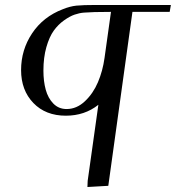

<svg xmlns="http://www.w3.org/2000/svg" viewBox="-20 -459 708 773"><path d="M64.9 -176.8Q64.9 -258.3 109.4 -325Q153.8 -391.6 232.9 -421.9Q261.7 -433.6 287.6 -436.3Q313.5 -439 367.2 -439H668L663.1 -411.1H513.2L416 289.1L332 293.9L333 269L376 -37.1Q320.8 6.8 245.1 6.8Q163.6 6.8 114.3 -44.4Q64.9 -95.7 64.9 -176.8ZM154.8 -174.8Q154.8 -131.8 164.1 -97.9Q173.3 -64 194.8 -42Q216.3 -20 248 -20Q288.6 -20 321.8 -51.3Q355 -82.5 374.3 -127.9Q393.6 -173.3 400.9 -226.1L426.8 -411.1H421.9Q352.1 -411.1 317.9 -408.2Q299.3 -406.7 280.3 -400.1Q261.2 -393.6 237.8 -377Q214.4 -360.4 196.5 -335.7Q178.7 -311 166.7 -269.3Q154.8 -227.5 154.8 -174.8Z"/></svg>

Font: Dehuti Alt
Style: Bold-Italic
Weight: 700
Version: Version 1.2